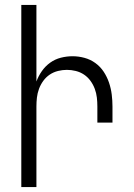

<svg xmlns="http://www.w3.org/2000/svg" viewBox="-20 -755 540 775"><path d="M66 0V-735H127V-426Q135 -448 149 -468Q163 -488 182.5 -502Q202 -516 225.5 -522Q249 -528 273 -528Q297 -528 321 -521.5Q345 -515 365 -500.5Q385 -486 398.5 -465.5Q412 -445 420 -421.5Q428 -398 431 -373.5Q434 -349 434 -325V-260H373V-325Q373 -343 371 -361Q369 -379 362.5 -396.5Q356 -414 345 -429Q334 -444 319 -454Q304 -464 286 -468.5Q268 -473 250 -473Q232 -473 214 -468.5Q196 -464 181 -454Q166 -444 155 -429Q144 -414 137.5 -396.5Q131 -379 129 -361Q127 -343 127 -325V0Z"/></svg>

Font: Iosevka Fixed Light
Style: Regular
Weight: 300
Monospace: yes
Designer: Belleve Invis
Foundry: Belleve Invis
Version: Version 32.3.0